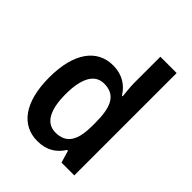

<svg xmlns="http://www.w3.org/2000/svg" viewBox="-216 -879 1008 1008"><g transform="rotate(45 287.5 -375.0)"><path d="M237 10C308 10 351 -21 381 -68H387L407 0H502V-760H381V-566C381 -537 386 -499 388 -473H383C353 -521 307 -553 238 -553C120 -553 45 -454 45 -271C45 -88 119 10 237 10ZM273 -89C204 -89 168 -151 168 -270C168 -386 203 -452 272 -452C357 -452 385 -391 385 -274V-253C385 -142 353 -89 273 -89Z"/></g></svg>

Font: Noto Sans Thai SemCond SemBd
Style: Regular
Weight: 600
Width: 4
Designer: Monotype Design Team
Foundry: Monotype Imaging Inc.
Version: Version 2.002